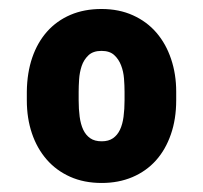

<svg xmlns="http://www.w3.org/2000/svg" viewBox="-20 -741 447 423"><path d="M39.1 -539.1Q39.6 -580.6 51 -614Q62.5 -647.5 83.7 -671.4Q105 -695.3 135.3 -708.3Q165.5 -721.2 203.6 -721.2Q242.2 -721.2 272.9 -707.3Q303.7 -693.4 324.7 -668.9Q345.7 -644.5 356.9 -611.1Q368.2 -577.6 368.2 -539.1V-520Q368.2 -478.5 356.4 -444.8Q344.7 -411.1 323.5 -387.5Q302.2 -363.8 271.7 -350.8Q241.2 -337.9 204.1 -337.9Q165 -337.9 134.5 -351.6Q104 -365.2 82.8 -389.6Q61.5 -414.1 50.3 -447.3Q39.1 -480.5 39.1 -520ZM153.3 -520Q153.3 -500.5 155.5 -483.9Q157.7 -467.3 163.3 -455.3Q168.9 -443.4 178.7 -436.5Q188.5 -429.7 204.1 -429.7Q219.2 -429.7 229 -436.5Q238.8 -443.4 244.4 -455.3Q250 -467.3 252.2 -483.9Q254.4 -500.5 254.4 -520V-539.1Q254.4 -552.2 253.2 -567.9Q252 -583.5 246.8 -596.9Q241.7 -610.4 231.7 -619.6Q221.7 -628.9 203.6 -628.9Q185.1 -628.9 174.8 -619.1Q164.6 -609.4 159.9 -595.5Q155.3 -581.5 154.3 -566.2Q153.3 -550.8 153.3 -539.1Z"/></svg>

Font: Ufes Sans ExtraBold
Style: Regular
Weight: 800
Designer: Ricardo Esteves & Filipe Motta
Foundry: ProDesignUfes - Ricardo Esteves, Filipe Motta (This is a derivative work, based on Roboto family, by Christian Robertson
Version: Version 2.0